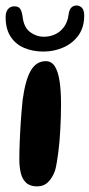

<svg xmlns="http://www.w3.org/2000/svg" viewBox="-28 -657 326 700"><path d="M107 22.5Q81.5 22.5 67.2 9.2Q53 -4 47.8 -26.2Q42.5 -48.5 42.5 -76Q42.5 -89 42.8 -104.5Q43 -120 43.8 -137.8Q44.5 -155.5 45.5 -174.5Q46.5 -193.5 47.8 -213.2Q49 -233 50.8 -253Q52.5 -273 54.5 -292.5Q64.5 -366 84.5 -400Q104.5 -434 139 -434Q159.5 -434 171.5 -415.8Q183.5 -397.5 189 -362.5Q194.5 -327.5 194.5 -276.5Q194.5 -253.5 193.8 -230.2Q193 -207 191.8 -184.5Q190.5 -162 188.8 -141Q187 -120 184.5 -101Q182 -82 179.2 -65.5Q176.5 -49 173 -36Q164 -10 148 6.2Q132 22.5 107 22.5ZM130.5 -469Q92.5 -469 61 -482Q29.5 -495 11 -523Q-7.5 -551 -7.5 -594.5Q-7.5 -613.5 1.2 -623.8Q10 -634 24 -634Q39.5 -634 45.8 -624.5Q52 -615 54.5 -595.5Q59 -557 81.8 -540Q104.5 -523 131.5 -523Q153.5 -523 172.8 -531.8Q192 -540.5 205.2 -558.5Q218.5 -576.5 222 -603.5Q224.5 -622 232.2 -629.5Q240 -637 251 -637Q262.5 -637 270.8 -628.5Q279 -620 279 -600Q279 -557 257.8 -527.8Q236.5 -498.5 202.5 -483.8Q168.5 -469 130.5 -469Z"/></svg>

Font: Gluten
Style: Regular
Weight: 400
Designer: Tyler Finck
Foundry: Etcetera Type Company
Version: Version 1.300